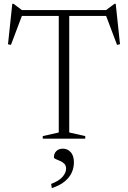

<svg xmlns="http://www.w3.org/2000/svg" viewBox="-20 -728 672 1008"><path d="M288.5 -660H343.5V-32.5L427.5 -13.5V0H204.5V-13.5L288.5 -32.5ZM567.5 -644.5H64.5L98 -652.5L37.5 -492.5L22 -495.5L44.5 -708H51L103 -669L76.5 -675H556L529 -669L581 -708H587.5L610 -496L594.5 -492.5L534 -652.5ZM248.5 237.5Q290 222 308.5 200.2Q327 178.5 327 157.5Q327 141 317.5 131.5Q308 122 295 116.8Q282 111.5 272.5 107.2Q263 103 263 97.5Q263 78.5 275.5 65.5Q288 52.5 310.5 52.5Q334.5 52.5 351.2 70.8Q368 89 368 124.5Q368 153 356.2 178.8Q344.5 204.5 319 225.2Q293.5 246 252 259.5Z"/></svg>

Font: Newsreader 24pt Light
Style: Regular
Weight: 300
Designer: Hugues Gentile
Foundry: Production Type
Version: Version 1.003